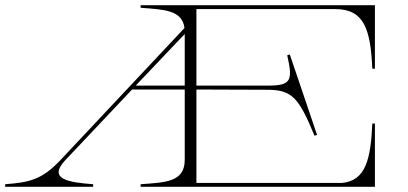

<svg xmlns="http://www.w3.org/2000/svg" viewBox="-20 -720 1573 740"><path d="M522 -10V0H1425V-244H1415C1409 -106 1389 -23 1298 -15H737V-375L1010 -374C1106 -374 1132 -343 1192 -197L1202 -200L1097 -510L1087 -507C1110 -407 1101 -390 1010 -390H737V-685H1272C1385 -685 1408 -605 1415 -455H1425V-700H522V-690C612 -683 682 -682 691 -612L213 -103C143 -29 96 -17 0 -10V0H339V-10C243 -17 163 -30 232 -103L489 -375H692V-104C692 -18 618 -17 522 -10ZM503 -390 692 -589V-390Z"/></svg>

Font: Sprat Extended Thin
Style: Regular
Weight: 100
Width: 9
Designer: Ethan Nakache
Foundry: Collletttivo
Version: Version 2.000;Glyphs 3.2 (3217)